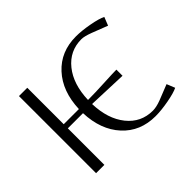

<svg xmlns="http://www.w3.org/2000/svg" viewBox="-111 -645 822 822"><g transform="rotate(-45 300.0 -233.5)"><path d="M66.9 -466.8H117.2V-246.1H209Q212.9 -350.1 270.3 -412.6Q327.6 -475.1 419.9 -475.1Q454.6 -475.1 499.5 -466.8Q544.4 -458.5 564.9 -448.2L549.8 -410.2L478 -438Q445.3 -450.2 428.2 -450.2Q356.9 -450.2 312 -394.3Q267.1 -338.4 264.2 -246.1H271Q303.2 -246.1 363.3 -249Q423.3 -252 441.9 -252V-214.8L271 -221.2H264.2Q267.1 -128.9 312 -73Q356.9 -17.1 428.2 -17.1Q449.2 -17.1 478 -27.8L549.8 -56.2L564.9 -19Q544.4 -8.8 499.5 -0.5Q454.6 7.8 419.9 7.8Q327.6 7.8 270.3 -54.7Q212.9 -117.2 209 -221.2H117.2V0H66.9Z"/></g></svg>

Font: Resagokr
Style: Light
Weight: 300
Designer: gluk
Foundry: gluk
Version: Version 0.95